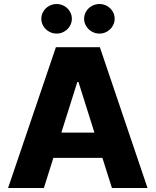

<svg xmlns="http://www.w3.org/2000/svg" viewBox="-20 -944 782 964"><path d="M20.5 0 260.7 -707H481.4L720.7 0H542L494.1 -151.4H248L200.2 0ZM454.1 -278.3 374 -532.2H368.2L288.1 -278.3ZM187.5 -849.6Q187.5 -869.6 197.8 -886.7Q208 -903.8 225.8 -913.8Q243.7 -923.8 264.6 -923.8Q285.2 -923.8 302.7 -913.8Q320.3 -903.8 330.6 -886.7Q340.8 -869.6 340.8 -849.6Q340.8 -830.1 330.6 -813Q320.3 -795.9 302.7 -785.6Q285.2 -775.4 264.6 -775.4Q243.7 -775.4 225.8 -785.6Q208 -795.9 197.8 -813Q187.5 -830.1 187.5 -849.6ZM402.3 -849.6Q402.3 -869.6 412.6 -886.7Q422.9 -903.8 440.7 -913.8Q458.5 -923.8 479.5 -923.8Q500 -923.8 517.6 -913.8Q535.2 -903.8 545.4 -886.7Q555.7 -869.6 555.7 -849.6Q555.7 -830.1 545.4 -813Q535.2 -795.9 517.6 -785.6Q500 -775.4 479.5 -775.4Q458.5 -775.4 440.7 -785.6Q422.9 -795.9 412.6 -813Q402.3 -830.1 402.3 -849.6Z"/></svg>

Font: Pretendard ExtraBold
Style: Regular
Weight: 800
Designer: Base glyphs from Inter by Rasmus Andersson; Hangeul glyphs from Noto Sans CJK(Source Han Sans) by Jang Soo-young and Kan
Foundry: Kil Hyung-jin
Version: Version 1.309